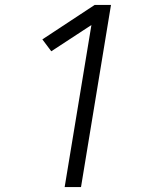

<svg xmlns="http://www.w3.org/2000/svg" viewBox="-20 -755 640 775"><path d="M241 0 349 -654 187 -548 151 -596 362 -735H428L307 0Z"/></svg>

Font: Iosevka Aile Light
Style: Italic
Weight: 300
Italic angle: -9°
Designer: Belleve Invis
Foundry: Belleve Invis
Version: Version 31.1.0; ttfautohint (v1.8.4)